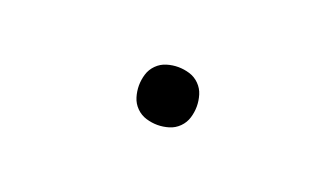

<svg xmlns="http://www.w3.org/2000/svg" viewBox="-28 -202 556 318"><g transform="rotate(20 250.0 -43.0)"><path d="M250 8Q240 8 230 5Q220 2 212.5 -5.5Q205 -13 202 -23Q199 -33 199 -43Q199 -53 202 -63Q205 -73 212.5 -80.5Q220 -88 230 -91Q240 -94 250 -94Q260 -94 270 -91Q280 -88 287.5 -80.5Q295 -73 298 -63Q301 -53 301 -43Q301 -33 298 -23Q295 -13 287.5 -5.5Q280 2 270 5Q260 8 250 8Z"/></g></svg>

Font: Iosevka Curly Slab Extralight
Style: Regular
Weight: 200
Monospace: yes
Designer: Belleve Invis
Foundry: Belleve Invis
Version: Version 22.1.2; ttfautohint (v1.8.4)